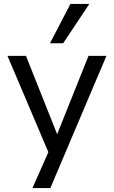

<svg xmlns="http://www.w3.org/2000/svg" viewBox="-20 -776 578 976"><path d="M145 180 238 -30V26L18 -492H112L276 -80H265L430 -492H521L236 180ZM234 -556 338 -756H434L301 -556Z"/></svg>

Font: Nunito Sans 9pt
Style: Regular
Weight: 400
Version: Version 3.101;gftools[0.9.27]